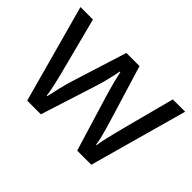

<svg xmlns="http://www.w3.org/2000/svg" viewBox="-103 -765 991 991"><g transform="rotate(45 393.0 -269.0)"><path d="M431 -303Q425 -324 419 -344.5Q413 -365 408.5 -383.5Q404 -402 400 -418Q396 -434 394 -445H390Q388 -434 384.5 -418Q381 -402 376.5 -383Q372 -364 366.5 -343.5Q361 -323 354 -302L258 -1H158L11 -537H102L176 -251Q184 -222 191 -192.5Q198 -163 203.5 -136.5Q209 -110 211 -91H215Q218 -103 222 -121Q226 -139 230.5 -159Q235 -179 240.5 -199Q246 -219 251 -235L346 -537H442L534 -235Q541 -212 548.5 -186Q556 -160 562 -135.5Q568 -111 570 -92H574Q576 -109 581.5 -134.5Q587 -160 594.5 -190.5Q602 -221 610 -251L685 -537H775L626 -1H523Z"/></g></svg>

Font: Noto Sans Adlam Unjoined
Style: Regular
Weight: 400
Designer: Mark Jamra, Neil Patel
Foundry: JamraPatel LLC
Version: Version 3.001